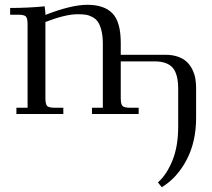

<svg xmlns="http://www.w3.org/2000/svg" viewBox="-20 -472 877 795"><path d="M22 -411.1V-439Q94.7 -439 165 -445.8L168 -418V-410.2Q274.9 -452.1 341.8 -452.1Q411.6 -452.1 445.8 -416.5Q480 -380.9 480 -294.9V-245.1H666Q694.8 -245.1 717 -237.1Q739.3 -229 753.2 -216.1Q767.1 -203.1 776.1 -184.8Q785.2 -166.5 788.6 -147.9Q792 -129.4 792 -108.9V16.1Q792 115.2 752.7 189.9Q713.4 264.6 649.9 303.2L633.8 283.2Q669.4 252.4 693.6 193.6Q717.8 134.8 717.8 51.8V-104Q717.8 -165.5 694.8 -191.7Q671.9 -217.8 620.1 -217.8H480V-65.9Q480 -41 487.1 -33.4Q494.1 -25.9 519 -25.9H554.2V0H360.8V-25.9H405.8V-290Q405.8 -322.3 400.1 -345.2Q394.5 -368.2 385.7 -381.1Q377 -394 362.5 -401.6Q348.1 -409.2 334.5 -411.1Q320.8 -413.1 301.8 -413.1Q251 -413.1 168 -380.9V-65.9Q168 -41 175 -33.4Q182.1 -25.9 207 -25.9H242.2V0H47.9V-25.9H94.2V-371.1Q94.2 -396 87.2 -403.6Q80.1 -411.1 55.2 -411.1Z"/></svg>

Font: Dihjauti
Style: Regular
Weight: 400
Designer: T. Christopher White
Version: Version 3.0.0